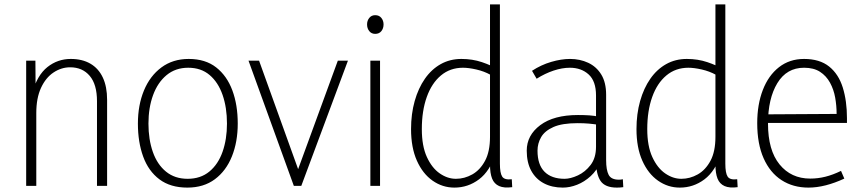

<svg xmlns="http://www.w3.org/2000/svg" viewBox="-20 -845 3907 873"><path d="M421 0V-385Q421 -461 388 -500Q355 -539 299 -539Q259 -539 223.5 -515.5Q188 -492 166.5 -445.5Q145 -399 145 -331V0H99V-569H141L142 -423H127Q149 -503 195.5 -540Q242 -577 302 -577Q354 -577 391 -555.5Q428 -534 447.5 -492.5Q467 -451 467 -391V0Z M1012 -283Q1012 -356 992 -413.5Q972 -471 933 -504Q894 -537 836 -537Q778 -537 737.5 -503.5Q697 -470 676 -412.5Q655 -355 655 -283Q655 -211 675 -154Q695 -97 735 -64.5Q775 -32 833 -32Q892 -32 932 -65Q972 -98 992 -155Q1012 -212 1012 -283ZM1061 -283Q1061 -200 1034.5 -134Q1008 -68 957 -30Q906 8 832 8Q755 8 705 -29.5Q655 -67 631 -133Q607 -199 607 -283Q607 -367 634.5 -433.5Q662 -500 714 -538.5Q766 -577 838 -577Q914 -577 963 -538.5Q1012 -500 1036.5 -434Q1061 -368 1061 -283Z M1516 -569H1562L1350 0H1316L1110 -569H1158L1342 -58H1329Z M1664 0V-569H1708V0ZM1686 -691Q1669 -691 1659 -703.5Q1649 -716 1649 -734Q1649 -751 1659 -763.5Q1669 -776 1686 -776Q1704 -776 1714 -763.5Q1724 -751 1724 -734Q1724 -716 1714 -703.5Q1704 -691 1686 -691Z M2253 -825V-101Q2253 -58 2263.5 -42Q2274 -26 2307 -30L2309 6Q2272 11 2249.5 1Q2227 -9 2217.5 -33Q2208 -57 2208 -96V-146H2233Q2208 -67 2158 -29.5Q2108 8 2046 8Q1992 8 1947 -23.5Q1902 -55 1875.5 -114.5Q1849 -174 1849 -258Q1849 -327 1865.5 -385.5Q1882 -444 1912 -487Q1942 -530 1984 -553.5Q2026 -577 2078 -577Q2128 -577 2171 -562.5Q2214 -548 2244 -530L2210 -505Q2181 -521 2146 -529Q2111 -537 2085 -537Q2027 -537 1985 -502Q1943 -467 1920.5 -404Q1898 -341 1898 -258Q1898 -181 1921 -131Q1944 -81 1979.5 -56.5Q2015 -32 2053 -32Q2092 -32 2127.5 -52Q2163 -72 2185.5 -114Q2208 -156 2208 -223V-825Z M2690 -115 2711 -109Q2694 -70 2665.5 -44Q2637 -18 2604 -5Q2571 8 2539 8Q2490 8 2453 -11.5Q2416 -31 2395.5 -68.5Q2375 -106 2375 -160Q2375 -230 2436.5 -276Q2498 -322 2608 -322Q2637 -322 2659.5 -320.5Q2682 -319 2705 -314V-277Q2680 -281 2657.5 -283Q2635 -285 2606 -285Q2536 -285 2496.5 -267.5Q2457 -250 2440.5 -221.5Q2424 -193 2424 -160Q2424 -96 2456 -64Q2488 -32 2547 -32Q2574 -32 2607.5 -47.5Q2641 -63 2665.5 -95Q2690 -127 2690 -178V-411Q2690 -476 2656.5 -506.5Q2623 -537 2571 -537Q2536 -537 2497 -524Q2458 -511 2420 -487L2399 -523Q2440 -550 2486 -563.5Q2532 -577 2572 -577Q2617 -577 2654.5 -559.5Q2692 -542 2714 -506Q2736 -470 2736 -414V-117Q2736 -72 2747.5 -50Q2759 -28 2794 -28Q2799 -28 2803 -28.5Q2807 -29 2812 -30L2814 6Q2807 7 2799.5 7.5Q2792 8 2785 8Q2731 8 2710.5 -22.5Q2690 -53 2690 -115Z M3278 -825V-101Q3278 -58 3288.5 -42Q3299 -26 3332 -30L3334 6Q3297 11 3274.5 1Q3252 -9 3242.5 -33Q3233 -57 3233 -96V-146H3258Q3233 -67 3183 -29.5Q3133 8 3071 8Q3017 8 2972 -23.5Q2927 -55 2900.5 -114.5Q2874 -174 2874 -258Q2874 -327 2890.5 -385.5Q2907 -444 2937 -487Q2967 -530 3009 -553.5Q3051 -577 3103 -577Q3153 -577 3196 -562.5Q3239 -548 3269 -530L3235 -505Q3206 -521 3171 -529Q3136 -537 3110 -537Q3052 -537 3010 -502Q2968 -467 2945.5 -404Q2923 -341 2923 -258Q2923 -181 2946 -131Q2969 -81 3004.5 -56.5Q3040 -32 3078 -32Q3117 -32 3152.5 -52Q3188 -72 3210.5 -114Q3233 -156 3233 -223V-825Z M3656 8Q3586 8 3533.5 -26Q3481 -60 3452 -125.5Q3423 -191 3423 -285Q3423 -370 3448.5 -436Q3474 -502 3522 -539.5Q3570 -577 3636 -577Q3707 -577 3750 -542.5Q3793 -508 3812 -447Q3831 -386 3831 -308V-286H3449V-325L3784 -327Q3784 -364 3777.5 -401Q3771 -438 3754 -469Q3737 -500 3708.5 -518.5Q3680 -537 3636 -537Q3557 -537 3514.5 -467Q3472 -397 3472 -283Q3472 -162 3524.5 -97.5Q3577 -33 3664 -33Q3699 -33 3733 -41.5Q3767 -50 3804 -68L3819 -33Q3776 -13 3735 -2.5Q3694 8 3656 8Z"/></svg>

Font: Yaldevi ExtraLight
Style: Regular
Weight: 200
Designer: Sol Matas, Rajitha Manaperi, Kosala Senevirathne
Foundry: Mooniak
Version: Version 1.100